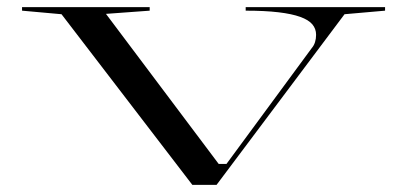

<svg xmlns="http://www.w3.org/2000/svg" viewBox="-20 -520 1142 540"><path d="M521 0 153 -480 42 -490V-500H401V-490L278 -481L595 -59H617L857 -385Q863 -392 866 -401.5Q869 -411 869 -422Q869 -439 858.5 -451.5Q848 -464 824.5 -472.5Q801 -481 763 -485.5Q725 -490 671 -490V-500H1063V-490L949 -480L589 0Z"/></svg>

Font: Kalnia Expanded Light
Style: Regular
Weight: 300
Width: 7
Designer: Frida Medrano
Foundry: Frida Medrano
Version: Version 1.105